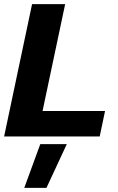

<svg xmlns="http://www.w3.org/2000/svg" viewBox="-25 -664 573 934"><path d="M-5 0 131 -644H292L182 -124H486L460 0ZM93 250 171 37H300L201 250Z"/></svg>

Font: Kanit SemiBold
Style: Italic
Weight: 600
Italic angle: -12°
Designer: Katatrad Team
Foundry: CadsonDemak
Version: Version 2.000; ttfautohint (v1.8.3)